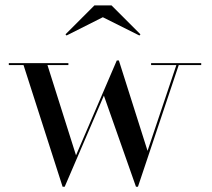

<svg xmlns="http://www.w3.org/2000/svg" viewBox="-20 -700 806 730"><path d="M745 -460V-452.5H659.5L504.5 10H497L375 -336.5L226 10H218L69.5 -452.5H13.5V-460H240V-452.5H160.5L269 -109.5L424 -470H432L541 -126.5L650.5 -452.5H554.5V-460ZM233 -565 229 -569.5 339 -679.5H404L514 -569.5L510 -565L371 -634.5Z"/></svg>

Font: Bodoni Moda 28pt
Style: Regular
Weight: 400
Designer: Owen Earl
Foundry: indestructible type
Version: Version 2.005